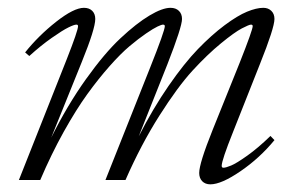

<svg xmlns="http://www.w3.org/2000/svg" viewBox="-20 -465 766 496"><path d="M28.8 0 152.8 -313Q181.6 -386.2 181.6 -397.5Q181.6 -401.4 177.2 -401.4Q171.4 -401.4 156.5 -394Q141.6 -386.7 113.8 -367.2Q85.9 -347.7 55.7 -320.3L44.9 -329.6Q79.6 -373 125.2 -408.9Q170.9 -444.8 196.8 -444.8Q210.4 -444.8 218.3 -437Q226.1 -429.2 226.1 -416Q226.1 -390.6 191.4 -305.2L112.3 -109.4Q153.8 -192.9 201.9 -260.3Q250 -327.6 291.3 -366.2Q332.5 -404.8 366 -424.8Q399.4 -444.8 420.4 -444.8Q434.1 -444.8 442.1 -437Q450.2 -429.2 450.2 -416Q450.2 -395.5 412.6 -299.3L338.4 -112.8Q375 -184.6 415.5 -243.2Q456.1 -301.8 491.2 -338.1Q526.4 -374.5 560.1 -399.7Q593.8 -424.8 618.2 -434.8Q642.6 -444.8 660.2 -444.8Q672.9 -444.8 680.9 -437Q689 -429.2 689 -416Q689 -393.1 651.4 -299.3L582 -124Q552.7 -50.8 552.7 -36.6Q552.7 -31.7 557.1 -31.7Q563.5 -31.7 577.1 -37.4Q590.8 -43 618.9 -63Q647 -83 678.7 -113.8L689 -103Q650.9 -56.6 601.3 -22.7Q551.8 11.2 523.4 11.2Q510.3 11.2 502.4 3.2Q494.6 -4.9 494.6 -18.1Q494.6 -43 529.3 -129.4L599.1 -302.7Q632.8 -387.7 632.8 -397.5Q632.8 -401.4 628.4 -401.4Q623.5 -401.4 604.7 -391.6Q585.9 -381.8 550.8 -353Q515.6 -324.2 477.3 -282.5Q439 -240.7 391.6 -166Q344.2 -91.3 304.2 0H252.4L367.7 -290Q405.8 -385.7 405.8 -397.5Q405.8 -401.4 400.9 -401.4Q397.5 -401.4 387 -396.5Q376.5 -391.6 357.2 -378.4Q337.9 -365.2 314.9 -345.9Q292 -326.7 263.2 -294.2Q234.4 -261.7 205.6 -221.9Q176.8 -182.1 144.5 -124.3Q112.3 -66.4 84 0Z"/></svg>

Font: Elstob Light
Style: Italic
Weight: 300
Italic angle: -20°
Designer: Peter S. Baker
Version: Version 1.015